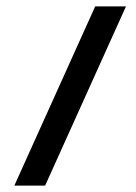

<svg xmlns="http://www.w3.org/2000/svg" viewBox="-20 -583 426 603"><path d="M25 0 279 -563H375.7L121.7 0Z"/></svg>

Font: Darker Grotesque Light
Style: Regular
Weight: 300
Designer: Gabriel Lam
Foundry: TypeRant
Version: Version 1.000;gftools[0.9.28]